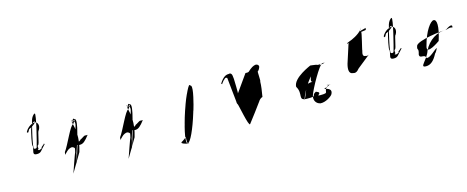

<svg xmlns="http://www.w3.org/2000/svg" viewBox="-33 -991 3531 1451"><g transform="rotate(-15 1732.5 -265.5)"><path d="M152 -406C162 -406 148 -400 158 -400C168 -400 170 -426 181 -426C198 -434 219 -448 227 -458C234 -468 232 -472 222 -468C210 -464 196 -437 189 -418C186 -408 158 -294 169 -294C167 -256 143 -226 183 -226C219 -226 217 -242 259 -284C270 -284 242 -289 252 -289C263 -289 220 -264 231 -264C233 -255 202 -250 208 -250C214 -250 190 -254 201 -258C212 -262 196 -280 209 -290C220 -290 233 -396 243 -396C266 -434 247 -462 227 -462C213 -462 173 -448 152 -406ZM214 -485C220 -504 234 -524 246 -527C261 -527 201 -295 196 -281C195 -269 186 -266 173 -271C159 -271 209 -470 214 -485Z M391 -186C389 -180 390 -166 386 -164L410 -188C421 -200 440 -208 450 -208C459 -208 470 -200 472 -194C470 -188 469 -172 465 -162C464 -166 411 -12 411 -12L497 -158C530 -266 514 -337 501 -390C506 -412 499 -412 501 -400C524 -398 529 -380 517 -346L491 -262C481 -228 484 -207 517 -210C541 -210 559 -226 591 -268C588 -266 573 -268 568 -268C563 -268 533 -246 531 -248C525 -240 512 -233 508 -233L501 -226L452 -69C452 -69 476 -153 472 -150C488 -198 561 -407 526 -408C515 -418 517 -416 498 -384C522 -408 540 -416 506 -374C483 -374 423 -227 391 -186Z M823 -186C821 -180 822 -166 818 -164L842 -188C853 -200 872 -208 882 -208C891 -208 902 -200 904 -194C902 -188 901 -172 897 -162C896 -166 843 -12 843 -12L929 -158C962 -266 946 -337 933 -390C938 -412 931 -412 933 -400C956 -398 961 -380 949 -346L923 -262C913 -228 916 -207 949 -210C973 -210 991 -226 1023 -268C1020 -266 1005 -268 1000 -268C995 -268 965 -246 963 -248C957 -240 944 -233 940 -233L933 -226L884 -69C884 -69 908 -153 904 -150C920 -198 993 -407 958 -408C947 -418 949 -416 930 -384C954 -408 972 -416 938 -374C915 -374 855 -227 823 -186Z M1272 -36C1318 -62 1381 -146 1412 -243C1446 -352 1448 -432 1431 -432C1421 -432 1373 -334 1334 -205C1298 -88 1296 -4 1310 -4C1343 -4 1224 -16 1272 -36ZM1338 -218C1302 -101 1285 -10 1306 -10C1326 -10 1369 -103 1405 -222C1441 -338 1458 -426 1437 -426C1414 -426 1376 -338 1338 -218Z M1665 -379C1665 -379 1670 -379 1671 -374C1671 -374 1693 -405 1693 -400C1699 -408 1710 -418 1715 -412C1719 -412 1721 -414 1722 -405C1722 -405 1725 -370 1726 -365C1726 -365 1740 -227 1741 -222C1741 -214 1741 -204 1746 -198C1750 -198 1784 -10 1798 -28C1837 -80 1874 -126 1912 -180C1912 -180 1911 -182 1913 -182C1923 -194 1932 -200 1941 -202C1948 -242 1955 -287 1955 -320C1961 -316 1953 -398 1957 -398C1965 -402 1974 -418 1977 -430C1978 -442 1968 -451 1953 -451C1935 -448 1919 -440 1889 -412C1880 -408 1868 -410 1864 -410C1833 -366 1800 -320 1769 -276C1772 -274 1768 -390 1768 -390L1765 -416C1764 -429 1754 -441 1740 -436C1716 -436 1695 -426 1665 -379Z M2207 -210C2207 -281 2354 -338 2351 -338C2348 -338 2445 -332 2398 -316C2375 -316 2458 -317 2398 -317C2375 -317 2505 -332 2445 -332C2422 -332 2325 -158 2312 -114C2301 -77 2321 -48 2353 -42C2393 -39 2440 -71 2449 -86C2460 -106 2464 -130 2411 -139C2389 -139 2495 -164 2435 -164C2412 -164 2502 -159 2442 -159C2387 -117 2451 -102 2366 -102C2323 -102 2399 -116 2341 -136C2294 -112 2354 -102 2264 -102C2187 -102 2247 -146 2207 -210ZM2246 -108C2231 -58 2290 -206 2287 -204C2297 -210 2313 -215 2337 -215C2319 -215 2330 -246 2338 -266C2355 -322 2382 -328 2420 -328C2439 -341 2423 -322 2388 -296C2345 -296 2262 -161 2246 -108Z M2663 -424C2659 -424 2677 -427 2676 -430L2627 -278C2615 -234 2619 -203 2645 -200C2665 -193 2680 -198 2699 -222L2800 -303C2786 -295 2782 -298 2774 -300C2755 -300 2751 -315 2761 -347C2758 -344 2795 -484 2789 -484C2789 -484 2828 -488 2827 -490L2829 -505C2831 -503 2782 -494 2781 -490L2790 -519C2790 -517 2788 -508 2786 -501C2760 -469 2706 -444 2683 -437C2676 -434 2658 -428 2663 -424Z M2944 -406C2954 -406 2940 -400 2950 -400C2960 -400 2962 -426 2973 -426C2990 -434 3011 -448 3019 -458C3026 -468 3024 -472 3014 -468C3002 -464 2988 -437 2981 -418C2978 -408 2950 -294 2961 -294C2959 -256 2935 -226 2975 -226C3011 -226 3009 -242 3051 -284C3062 -284 3034 -289 3044 -289C3055 -289 3012 -264 3023 -264C3025 -255 2994 -250 3000 -250C3006 -250 2982 -254 2993 -258C3004 -262 2988 -280 3001 -290C3012 -290 3025 -396 3035 -396C3058 -434 3039 -462 3019 -462C3005 -462 2965 -448 2944 -406ZM3006 -485C3012 -504 3026 -524 3038 -527C3053 -527 2993 -295 2988 -281C2987 -269 2978 -266 2965 -271C2951 -271 3001 -470 3006 -485Z M3171 -275C3192 -312 3376 -334 3413 -334C3457 -366 3472 -358 3463 -337C3454 -344 3436 -341 3415 -333C3345 -338 3271 -291 3237 -218C3215 -149 3139 -106 3197 -106C3233 -106 3261 -132 3286 -181C3297 -190 3303 -207 3310 -218C3295 -218 3240 -154 3215 -166C3209 -203 3164 -168 3165 -206C3182 -262 3156 -232 3171 -275ZM3238 -253C3215 -178 3337 -266 3337 -266C3371 -374 3367 -428 3340 -428C3317 -428 3267 -366 3238 -253Z"/></g></svg>

Font: Zinc
Style: Obl
Weight: 400
Version: Version 1